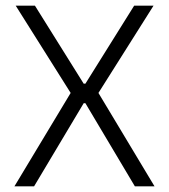

<svg xmlns="http://www.w3.org/2000/svg" viewBox="-20 -659 598 679"><path d="M31 0 234.5 -338V-323L35.5 -639H103.5L276 -363H282L454.5 -639H523L323.5 -323V-338L526.5 0H457L282 -294H276L100.5 0Z"/></svg>

Font: Anek Odia Light
Style: Regular
Weight: 300
Designer: Yesha Goshar & Mahesh Sahu (Odia), Yesha Goshar (Latin)
Foundry: Ek Type
Version: Version 1.003